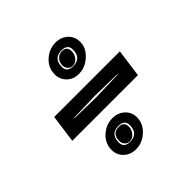

<svg xmlns="http://www.w3.org/2000/svg" viewBox="-132 -620 668 668"><g transform="rotate(-45 201.5 -286.5)"><path d="M214 -382Q187 -382 170 -399Q153 -416 153 -440Q153 -473 177.5 -495Q202 -517 233 -517Q260 -517 278 -500.5Q296 -484 296 -458Q296 -428 270.5 -405Q245 -382 214 -382ZM219 -415Q259 -415 259 -457Q259 -483 229 -483Q189 -483 189 -441Q189 -415 219 -415ZM219 -417Q208 -417 201 -425Q194 -433 194 -443Q194 -460 204 -470Q214 -480 228 -480Q252 -480 252 -455Q252 -441 242.5 -429Q233 -417 219 -417ZM33 -234 47 -337H370L356 -234ZM198 -282 307 -285V-287L199 -289L94 -286V-284ZM169 -56Q142 -56 124.5 -73Q107 -90 107 -114Q107 -147 131.5 -169Q156 -191 187 -191Q214 -191 232 -174.5Q250 -158 250 -132Q250 -102 225.5 -79Q201 -56 169 -56ZM173 -89Q213 -89 213 -131Q213 -157 183 -157Q143 -157 143 -115Q143 -89 173 -89ZM173 -91Q162 -91 155 -99Q148 -107 148 -117Q148 -154 182 -154Q207 -154 207 -129Q207 -115 197 -103Q187 -91 173 -91Z"/></g></svg>

Font: Alumni Sans Inline One
Style: Italic
Weight: 400
Italic angle: -8°
Designer: Robert E. Leuschke
Foundry: Robert E. Leuschke
Version: Version 1.100; ttfautohint (v1.8.3)